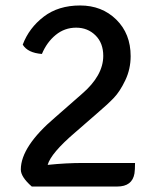

<svg xmlns="http://www.w3.org/2000/svg" viewBox="-20 -681 570 701"><path d="M473 -86Q473 -61 471 -48Q463 0 408 0H96Q56 -35 56 -62Q56 -146 182 -253L279 -338Q357 -405 357 -477Q357 -524 328.5 -552Q300 -580 258 -580Q216 -580 183.5 -553.5Q151 -527 133 -484Q81 -488 63 -518Q86 -579 139.5 -620Q193 -661 272.5 -661Q352 -661 404.5 -609.5Q457 -558 457 -476Q457 -429 437.5 -388Q418 -347 395.5 -323.5Q373 -300 332 -265L255 -198Q166 -122 154 -79Q221 -86 284 -86Z"/></svg>

Font: Signika Negative
Style: Regular
Weight: 400
Designer: Anna Giedrys
Foundry: Anna Giedrys
Version: Version 1.001